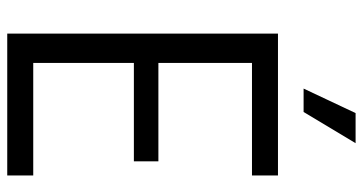

<svg xmlns="http://www.w3.org/2000/svg" viewBox="-250 -728 978 517"><g transform="rotate(90 238.5 -469.0)"><path d="M70 0V-729H452V-659H133L149 -674V-55L133 -70H452V0ZM133 -341V-407H414V-341ZM218 -798 284 -938H365L281 -798Z"/></g></svg>

Font: Mona Sans SemiCondensed
Style: Regular
Weight: 400
Width: 4
Designer: Deni Anggara
Foundry: GitHub
Version: Version 2.000